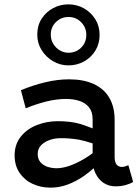

<svg xmlns="http://www.w3.org/2000/svg" viewBox="-20 -847 643 881"><path d="M510 8Q480 8 456.5 -7Q433 -22 419 -50Q413 -61 410 -75Q388 -56 366 -40Q328 -14 290 0Q252 14 212 14Q168 14 130.5 -3Q93 -20 70 -53.5Q47 -87 47 -136Q48 -187 76.5 -221.5Q105 -256 150 -273.5Q195 -291 246 -291Q305 -291 349 -278Q377 -269 405 -258V-300Q405 -334 388.5 -354.5Q372 -375 344.5 -384Q317 -393 284 -393Q240 -393 193.5 -381.5Q147 -370 98 -350L76 -433Q131 -456 187.5 -469.5Q244 -483 297 -483Q363 -483 410 -461.5Q457 -440 481.5 -398.5Q506 -357 506 -296V-127Q506 -103 515 -92Q524 -81 539 -81Q548 -81 555.5 -84Q563 -87 569 -89L591 -12Q580 -5 558.5 1.5Q537 8 510 8ZM405 -189Q372 -200 343 -206Q300 -213 265 -213Q236 -214 210.5 -205.5Q185 -197 169 -181Q153 -165 153 -140Q153 -118 165 -103.5Q177 -89 197 -82Q217 -75 240 -75Q265 -75 297 -85.5Q329 -96 366 -118Q385 -129 405 -144ZM294 -547Q256 -547 223.5 -566Q191 -585 171 -617Q151 -649 151 -688Q151 -730 171 -761Q191 -792 223.5 -809.5Q256 -827 294 -827Q333 -827 365.5 -808.5Q398 -790 417.5 -758.5Q437 -727 437 -687Q437 -646 417.5 -614.5Q398 -583 365.5 -565Q333 -547 294 -547ZM294 -605Q329 -605 352.5 -628.5Q376 -652 376 -687Q376 -721 352.5 -745Q329 -769 294 -769Q261 -769 237 -746Q213 -723 213 -688Q213 -665 224 -646.5Q235 -628 253.5 -616.5Q272 -605 294 -605Z"/></svg>

Font: BioRhyme ExtraBold Medium
Style: Regular
Weight: 500
Version: Version 1.600;gftools[0.9.33]